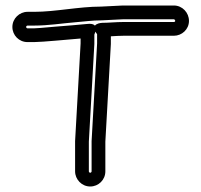

<svg xmlns="http://www.w3.org/2000/svg" viewBox="-20 -710 731 698"><path d="M308 -82C306 -82 303 -84 303 -87V-195L323 -550V-551V-584C323 -587 346 -628 298 -623C261 -619 226 -617 180 -613C138 -609 111 -607 104 -607H80C78 -607 75 -609 75 -612C75 -614 77 -617 80 -617H104C156 -617 204 -625 253 -629C292 -632 314 -636 348 -636H349L429 -640H612C614 -640 617 -637 617 -634C617 -632 615 -630 612 -630H428C402 -630 375 -627 352 -627C352 -627 302 -626 332 -587C333 -586 333 -586 333 -584V-552L313 -197V-196V-87C313 -85 311 -82 308 -82ZM273 -570V-552L253 -197V-196V-87C253 -58 277 -32 308 -32C338 -32 363 -56 363 -87V-195L383 -550V-551V-578C399 -579 415 -580 428 -580H612C641 -580 667 -603 667 -634C667 -664 643 -690 612 -690H428H427L347 -686C266 -686 182 -667 104 -667H80C51 -667 25 -643 25 -612C25 -582 49 -557 80 -557H104C133 -557 234 -567 273 -570Z"/></svg>

Font: Squarish
Style: Fog
Weight: 400
Foundry: Cannot Into Space Fonts
Version: Version 0.272